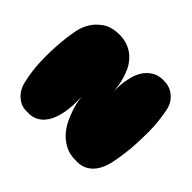

<svg xmlns="http://www.w3.org/2000/svg" viewBox="-161 -928 1146 1146"><g transform="rotate(45 411.5 -355.5)"><path d="M55 -552Q65 -595 89 -630Q109 -660 145.5 -685.5Q182 -711 241 -714Q292 -716 329 -700Q366 -684 391 -658Q416 -632 430.5 -600.5Q445 -569 453 -539Q461 -509 463.5 -486Q466 -463 467 -454Q467 -504 473.5 -541.5Q480 -579 491 -606.5Q502 -634 516.5 -652Q531 -670 546 -681Q581 -707 626 -707Q673 -708 701.5 -690.5Q730 -673 745 -651Q763 -625 769 -593Q786 -505 786 -425.5Q786 -346 781 -284Q774 -212 761 -148Q754 -116 743.5 -92.5Q733 -69 720.5 -52.5Q708 -36 694 -25.5Q680 -15 667 -9Q635 5 601 2Q549 3 511 -16.5Q473 -36 446 -66Q419 -96 401.5 -132.5Q384 -169 373.5 -202Q363 -235 359 -260Q355 -285 354 -293Q357 -232 351.5 -187Q346 -142 335 -110Q324 -78 309.5 -57Q295 -36 279 -24Q242 5 193 2Q150 4 123 -13.5Q96 -31 81 -52Q63 -77 55 -109Q36 -188 33.5 -266.5Q31 -345 36 -409Q41 -483 55 -552Z"/></g></svg>

Font: Sniglet
Style: ExtraBold
Weight: 800
Version: Version 2.000; ttfautohint (v0.95) -l 8 -r 50 -G 200 -x 14 -